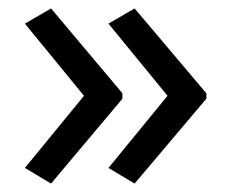

<svg xmlns="http://www.w3.org/2000/svg" viewBox="-20 -491 549 455"><path d="M469 -257 299 -56 237 -93 377 -264 237 -435 299 -471 469 -270ZM270 -257 101 -56 39 -93 179 -264 39 -435 101 -471 270 -270Z"/></svg>

Font: Noto Sans Thai
Style: Regular
Weight: 400
Designer: Monotype Design Team
Foundry: Monotype Imaging Inc.
Version: Version 2.001